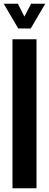

<svg xmlns="http://www.w3.org/2000/svg" viewBox="-24 -1011 263 1031"><path d="M43 0V-800H172V0ZM-4 -991H72L107 -922L143 -991H219L141 -858H74Z"/></svg>

Font: Big Shoulders Display ExtraBold
Style: Regular
Weight: 800
Designer: Patric King
Foundry: XO Type Co
Version: Version 1.000; ttfautohint (v1.8.2)